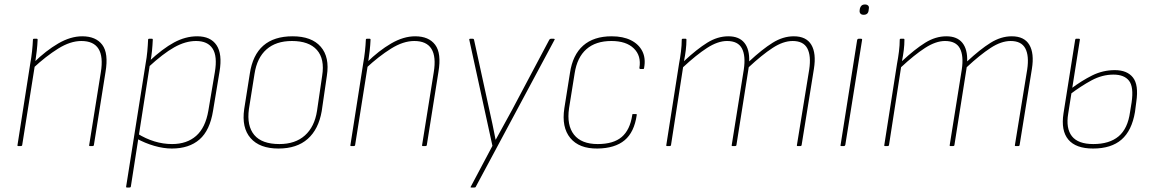

<svg xmlns="http://www.w3.org/2000/svg" viewBox="-20 -652 5154 857"><path d="M382 0Q377 0 378 -4L430 -329Q453 -469 343 -469Q294 -469 239.5 -435Q185 -401 128 -348L131 -373Q185 -426 240 -458Q295 -490 347 -490Q408 -490 436.5 -452Q465 -414 451 -331L399 -4Q398 0 393 0ZM62 0Q57 0 58 -4L115 -368Q120 -395 123 -423Q126 -451 127 -475Q127 -479 131 -479H145Q148 -479 148 -475Q147 -451 144 -424.5Q141 -398 137 -372L136 -363L79 -4Q78 0 73 0Z M747 11Q710 11 668.5 -1Q627 -13 589 -34L593 -56Q630 -33 669 -21Q708 -9 748 -9Q814 -9 855.5 -45.5Q897 -82 910 -158L939 -330Q951 -401 929 -435Q907 -469 855 -469Q808 -469 758 -441Q708 -413 642 -352L645 -378Q706 -435 757 -462.5Q808 -490 860 -490Q920 -490 946.5 -450.5Q973 -411 960 -333L931 -158Q917 -70 870.5 -29.5Q824 11 747 11ZM547 185Q542 185 543 181L630 -368Q635 -395 637.5 -422.5Q640 -450 641 -475Q641 -479 645 -479H659Q662 -479 662 -475Q661 -451 658.5 -425.5Q656 -400 651 -374L649 -364L564 181Q563 185 558 185Z M1223 11Q1139 11 1098.5 -35.5Q1058 -82 1070 -165L1095 -323Q1120 -490 1286 -490Q1371 -490 1411.5 -443.5Q1452 -397 1439 -314L1416 -156Q1402 -75 1353.5 -32Q1305 11 1223 11ZM1227 -9Q1298 -9 1341 -47.5Q1384 -86 1395 -157L1418 -314Q1430 -389 1394.5 -429Q1359 -469 1283 -469Q1212 -469 1169.5 -431.5Q1127 -394 1116 -322L1091 -165Q1081 -90 1115 -49.5Q1149 -9 1227 -9Z M1868 0Q1863 0 1864 -4L1916 -329Q1939 -469 1829 -469Q1780 -469 1725.5 -435Q1671 -401 1614 -348L1617 -373Q1671 -426 1726 -458Q1781 -490 1833 -490Q1894 -490 1922.5 -452Q1951 -414 1937 -331L1885 -4Q1884 0 1879 0ZM1548 0Q1543 0 1544 -4L1601 -368Q1606 -395 1609 -423Q1612 -451 1613 -475Q1613 -479 1617 -479H1631Q1634 -479 1634 -475Q1633 -451 1630 -424.5Q1627 -398 1623 -372L1622 -363L1565 -4Q1564 0 1559 0Z M2084 185Q2078 185 2082 180L2178 -1L2075 -473Q2073 -479 2079 -479H2090Q2095 -479 2096 -474L2163 -167Q2171 -133 2178 -98.5Q2185 -64 2192 -29H2193Q2211 -62 2229.5 -95.5Q2248 -129 2266 -162L2432 -475Q2435 -479 2439 -479H2451Q2454 -479 2455.5 -477.5Q2457 -476 2455 -474L2104 181Q2103 185 2097 185Z M2647 11Q2565 12 2525.5 -36Q2486 -84 2499 -169L2524 -326Q2536 -407 2583 -448.5Q2630 -490 2710 -490Q2761 -490 2796 -472.5Q2831 -455 2847 -423.5Q2863 -392 2855 -349Q2855 -344 2851 -344H2838Q2834 -344 2834 -349Q2843 -403 2809 -436Q2775 -469 2709 -469Q2639 -469 2597.5 -432.5Q2556 -396 2545 -325L2520 -169Q2509 -93 2542 -51Q2575 -9 2648 -9Q2718 -9 2755 -40.5Q2792 -72 2802 -138Q2802 -143 2805 -143H2819Q2823 -143 2822 -138Q2811 -62 2768 -26Q2725 10 2647 11Z M2958 0Q2953 0 2954 -4L3011 -368Q3016 -394 3019.5 -422Q3023 -450 3023 -475Q3023 -479 3027 -479H3041Q3044 -479 3044 -475Q3044 -452 3041 -428Q3038 -404 3033 -379Q3091 -433 3137 -461.5Q3183 -490 3231 -490Q3279 -490 3302.5 -461Q3326 -432 3324 -378Q3382 -432 3428.5 -461Q3475 -490 3523 -490Q3579 -490 3601.5 -452Q3624 -414 3613 -345L3558 -4Q3557 0 3553 0H3541Q3536 0 3537 -4L3592 -342Q3601 -403 3583.5 -436Q3566 -469 3518 -469Q3476 -469 3428.5 -438Q3381 -407 3322 -352L3267 -4Q3266 0 3261 0H3250Q3245 0 3246 -4L3300 -342Q3309 -403 3291.5 -436Q3274 -469 3225 -469Q3184 -469 3136 -438Q3088 -407 3029 -352L2975 -4Q2974 0 2969 0Z M3736 0Q3730 0 3732 -5L3806 -474Q3808 -479 3812 -479H3823Q3829 -479 3828 -474L3753 -5Q3751 0 3747 0ZM3835 -586Q3825 -586 3820.5 -591.5Q3816 -597 3817 -605L3818 -613Q3820 -622 3825.5 -627Q3831 -632 3841 -632Q3850 -632 3855 -627Q3860 -622 3858 -613L3857 -605Q3856 -596 3850.5 -591Q3845 -586 3835 -586Z M3931 0Q3926 0 3927 -4L3984 -368Q3989 -394 3992.5 -422Q3996 -450 3996 -475Q3996 -479 4000 -479H4014Q4017 -479 4017 -475Q4017 -452 4014 -428Q4011 -404 4006 -379Q4064 -433 4110 -461.5Q4156 -490 4204 -490Q4252 -490 4275.5 -461Q4299 -432 4297 -378Q4355 -432 4401.5 -461Q4448 -490 4496 -490Q4552 -490 4574.5 -452Q4597 -414 4586 -345L4531 -4Q4530 0 4526 0H4514Q4509 0 4510 -4L4565 -342Q4574 -403 4556.5 -436Q4539 -469 4491 -469Q4449 -469 4401.5 -438Q4354 -407 4295 -352L4240 -4Q4239 0 4234 0H4223Q4218 0 4219 -4L4273 -342Q4282 -403 4264.5 -436Q4247 -469 4198 -469Q4157 -469 4109 -438Q4061 -407 4002 -352L3948 -4Q3947 0 3942 0Z M4859 11Q4782 11 4748.5 -29Q4715 -69 4727 -146L4779 -474Q4780 -479 4783 -479H4796Q4801 -479 4800 -474L4748 -145Q4737 -79 4764.5 -44Q4792 -9 4860 -9Q4932 -9 4973 -43.5Q5014 -78 5024 -152L5031 -195Q5041 -264 5019.5 -291.5Q4998 -319 4950 -319Q4900 -319 4852.5 -293.5Q4805 -268 4755 -230L4759 -255Q4808 -292 4855.5 -315.5Q4903 -339 4956 -339Q5011 -339 5037 -306Q5063 -273 5052 -198L5046 -152Q5032 -69 4986 -29Q4940 11 4859 11Z"/></svg>

Font: Sofia Sans Semi Condensed Thin
Style: Italic
Weight: 250
Italic angle: -9°
Version: Version 4.100